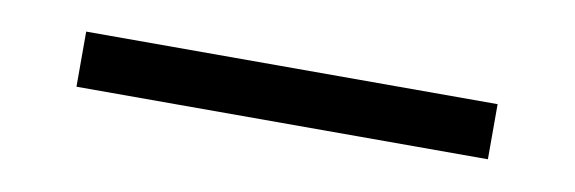

<svg xmlns="http://www.w3.org/2000/svg" viewBox="-24 -10 596 199"><g transform="rotate(10 274.0 89.0)"><path d="M57 60H490V118H57Z"/></g></svg>

Font: Plata Sans Light
Style: Regular
Weight: 300
Designer: Pablo Impallari, Andres Torresi, & Cristiano Sobral
Foundry: Pablo Impallari, Andres Torresi, & Cristiano Sobral
Version: Version 1.00;December 28, 2019;FontCreator 12.0.0.2547 64-bi